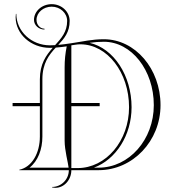

<svg xmlns="http://www.w3.org/2000/svg" viewBox="-20 -811 829 915"><path d="M713 -310C713 -145.5 595.2 -12 450 -12H427.8C532.5 -50.9 607 -166.3 607 -300C607 -451 522.3 -580.5 406.8 -606.9C430.6 -610.3 450.9 -612 475 -612C606.4 -612 713 -476.7 713 -310ZM320 -10V-305H455V-320H320V-595C327 -596 333 -596.9 340 -598C348.1 -599.3 355 -599.8 363.2 -599.8C491.1 -599.8 595 -465.5 595 -300C595 -139.9 485.2 -10 350 -10ZM217.8 -583C222.2 -583 226.7 -583.1 231.4 -583.3C200.1 -548 170 -506.9 170 -433V-320H40V-305H170V-160C170 -82.8 133.6 -15.2 72 -2V0H308C308 44 272 80 228 80V82C233 83 239 84 244 84C286 84 320 46 320 0H450C612.8 0 745 -138.9 745 -310C745 -483.3 624 -624 475 -624C416.8 -624 377.9 -613.4 320 -605C298.3 -601.8 277.9 -598.8 257.6 -597C286.2 -627.7 312 -657.8 312 -711.2C312 -755.4 273.6 -791.2 226.4 -791.2C179.8 -791.2 142 -757.6 142 -716.2C142 -690.8 164.4 -670.2 192 -670.2V-674.2C171 -674.2 154 -693 154 -716.2C154 -751 186.4 -779.2 226.3 -779.2C267 -779.2 300 -748.7 300 -711.2C300 -659.3 272.4 -628.7 242.6 -595.8C234.4 -595.3 226.2 -595 217.8 -595C129.5 -595 57.8 -662.2 57.8 -745H55.8C54.9 -739.4 54.5 -734 54.5 -728.9C54.5 -648.4 127.7 -583 217.8 -583ZM245.7 -584.2C263.6 -585.5 282.1 -587.8 298 -590.1C291.1 -555.4 288 -525.4 288 -490V-140C288 -94.7 304.7 -34.8 307 -12H120.8C161 -43.4 182 -99.6 182 -160V-433C182 -509.9 213.7 -549.4 245.7 -584.2Z"/></svg>

Font: SortefaxS01
Style: Medium
Weight: 500
Designer: gluk
Foundry: gluk
Version: Version 0.261